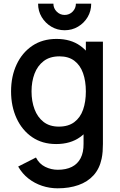

<svg xmlns="http://www.w3.org/2000/svg" viewBox="-20 -766 648 1041"><path d="M330.5 -602Q291 -602 258.2 -621.5Q225.5 -641 206 -673.5Q186.5 -706 186.5 -746H269.5Q269.5 -721 287.5 -703Q305.5 -685 330.5 -685Q356 -685 373.8 -703Q391.5 -721 391.5 -746H474.5Q474.5 -706 455.2 -673.5Q436 -641 403.2 -621.5Q370.5 -602 330.5 -602ZM292.5 255Q249 255 208.2 241.5Q167.5 228 134 201.8Q100.5 175.5 78.5 137L175 88Q192.5 122.5 225 138.5Q257.5 154.5 293.5 154.5Q338 154.5 369.5 138.8Q401 123 417.2 91.5Q433.5 60 433 13.5V-137.5H445.5V-540H538V14.5Q538 36 536.5 55.5Q535 75 531 94.5Q519.5 149 487.2 184.5Q455 220 405.2 237.5Q355.5 255 292.5 255ZM284.5 15Q209 15 154.2 -22.5Q99.5 -60 69.8 -124.8Q40 -189.5 40 -270.5Q40 -352 70 -416.2Q100 -480.5 155.2 -517.8Q210.5 -555 286.5 -555Q363 -555 415.2 -517.8Q467.5 -480.5 494.2 -416Q521 -351.5 521 -270.5Q521 -189.5 494 -125Q467 -60.5 414.5 -22.8Q362 15 284.5 15ZM299 -79.5Q350.5 -79.5 383 -104Q415.5 -128.5 430.5 -171.5Q445.5 -214.5 445.5 -270.5Q445.5 -326.5 430.2 -369.5Q415 -412.5 383.2 -436.5Q351.5 -460.5 302.5 -460.5Q250.5 -460.5 217 -435Q183.5 -409.5 167.2 -366.5Q151 -323.5 151 -270.5Q151 -217 167.2 -173.8Q183.5 -130.5 216.2 -105Q249 -79.5 299 -79.5Z"/></svg>

Font: Manrope ExtraLight SemiBold
Style: Regular
Weight: 600
Version: Version 4.504